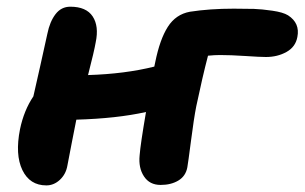

<svg xmlns="http://www.w3.org/2000/svg" viewBox="-20 -545 914 576"><path d="M119.1 11.2Q69.3 11.2 47.1 -34.9Q24.9 -81.1 40 -157.2Q51.8 -213.9 80.1 -255.9Q101.1 -347.7 122.1 -443.8Q129.4 -480 146.5 -502.4Q163.6 -524.9 190.9 -524.9Q238.8 -524.9 258.1 -495.6Q277.3 -466.3 267.1 -418Q262.7 -392.1 244.1 -319.8Q355 -323.2 442.9 -345.2Q444.8 -355 445.8 -358.9Q459.5 -426.8 483.4 -464.4Q507.3 -502 549.8 -509.8Q609.4 -519 681.2 -519Q719.2 -519 741.9 -518.3Q764.6 -517.6 796.9 -512.9Q829.1 -508.3 844.2 -499Q880.4 -475.6 872.1 -434.1Q866.7 -404.3 839.6 -389.2Q812.5 -374 777.8 -374Q759.8 -374 715.8 -377Q671.9 -379.9 640.1 -379.9Q623.5 -379.9 604 -377.9Q587.4 -314.5 568.8 -226.1Q561.5 -189 553 -122.6Q544.4 -56.2 542 -43Q537.1 -16.6 515.1 -3.4Q493.2 9.8 461.9 9.8Q428.7 9.8 411.9 -15.9Q395 -41.5 398.9 -79.1Q401.4 -112.3 418 -209Q330.6 -189.5 209 -186Q205.1 -165 196 -120.1Q187 -75.2 182.1 -47.9Q177.7 -22.5 159.7 -5.6Q141.6 11.2 119.1 11.2Z"/></svg>

Font: Shantell Sans Normal
Style: Bold Italic
Weight: 700
Italic angle: -11.31°
Designer: Stephen Nixon, Anya Danilova, Shantell Martin
Foundry: Arrow Type
Version: Version 1.006;[559af2be0]